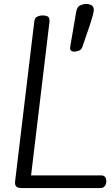

<svg xmlns="http://www.w3.org/2000/svg" viewBox="-20 -950 564 970"><path d="M88 0Q56 0 56 -25V-31L153 -840Q155 -860 168 -866Q181 -872 197 -872Q210 -872 220 -867.5Q230 -863 230 -847V-840L137 -64H490Q517 -64 517 -34Q517 -18 508.5 -9Q500 0 489 0ZM357 -689Q334 -689 334 -707Q334 -709 336 -722Q338 -735 345 -773.5Q352 -812 365 -891Q370 -917 386 -923.5Q402 -930 416 -930Q430 -930 442 -923.5Q454 -917 454 -900Q454 -892 449 -873Q444 -854 431.5 -816Q419 -778 396 -713Q391 -698 377 -693.5Q363 -689 357 -689Z"/></svg>

Font: Kite One
Style: Regular
Weight: 400
Designer: Eduardo Rodriguez Tunni
Foundry: Eduardo Rodriguez Tunni
Version: Version 1.002; ttfautohint (v1.8.4.7-5d5b);gftools[0.9.23]